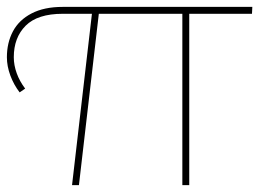

<svg xmlns="http://www.w3.org/2000/svg" viewBox="-20 -537 758 557"><path d="M37 -269Q20 -291 10 -318Q0 -345 0 -371Q0 -413 17.5 -446Q35 -479 71.5 -498Q108 -517 162 -517H712L711 -497H162Q89 -497 54.5 -462.5Q20 -428 20 -371Q20 -348 28.5 -324.5Q37 -301 53 -280ZM249 -517H269L209 0H189ZM509 -517H529V0H509Z"/></svg>

Font: Montserrat
Style: Regular
Weight: 400
Designer: Julieta Ulanovsky
Foundry: Julieta Ulanovsky
Version: Version 8.000